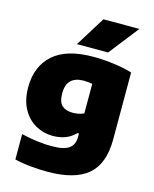

<svg xmlns="http://www.w3.org/2000/svg" viewBox="-147 -905 991 1232"><g transform="rotate(15 348.5 -289.0)"><path d="M289 230Q235 230 180.5 225Q126 220 70.5 207V38.5Q125.5 52 177.8 58.2Q230 64.5 271 64.5Q353.5 64.5 387.5 39.8Q421.5 15 421.5 -35.5V-59.5H411.5Q356.5 -1 262 -1Q200.5 -1 147.5 -30.8Q94.5 -60.5 62.2 -119Q30 -177.5 30 -263.5Q30 -401 118 -480Q206 -559 384.5 -559Q448.5 -559 519 -550Q589.5 -541 643.5 -524V-78.5Q643.5 82 557.2 156Q471 230 289 230ZM347.5 -177.5Q366 -177.5 385.5 -181.2Q405 -185 421.5 -193V-389.5Q409.5 -391.5 395.2 -393.2Q381 -395 365 -395Q309.5 -395 280.2 -367.5Q251 -340 251 -281.5Q251 -223 276.5 -200.2Q302 -177.5 347.5 -177.5ZM260.5 -610 383.5 -808H622.5L467.5 -610Z"/></g></svg>

Font: Encode Sans SmExp Black
Style: Regular
Weight: 900
Width: 6
Designer: Multiple Designers
Foundry: Impallari Type
Version: Version 3.002; ttfautohint (v1.8.3) -l 8 -r 50 -G 200 -x 14 